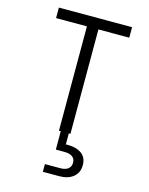

<svg xmlns="http://www.w3.org/2000/svg" viewBox="-138 -786 876 1130"><g transform="rotate(15 300.0 -221.0)"><path d="M265 0V-636H77V-700H523V-636H335V0ZM236 258V211H329Q360 211 377 198Q394 185 394 160Q394 137 377 124.5Q360 112 329 112H276V-7H325V67H338Q389 67 421 90Q453 113 453 160Q453 206 421 232Q389 258 336 258Z"/></g></svg>

Font: DM Mono Light
Style: Regular
Weight: 300
Designer: Colophon Foundry
Foundry: Colophon Foundry
Version: Version 1.000; ttfautohint (v1.8.2.53-6de2)